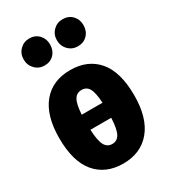

<svg xmlns="http://www.w3.org/2000/svg" viewBox="-200 -901 896 1015"><g transform="rotate(-30 248.5 -393.0)"><path d="M477 -266Q477 -129 416 -55.5Q355 18 248 18Q141 18 80.5 -53.5Q20 -125 20 -267Q20 -405 80.5 -478Q141 -551 249 -551Q356 -551 416.5 -480Q477 -409 477 -266ZM185 -316H312Q308 -380 293.5 -405Q279 -430 249 -430Q219 -430 204 -404.5Q189 -379 185 -316ZM312 -224H185Q188 -156 203 -128.5Q218 -101 248 -101Q279 -101 294 -129Q309 -157 312 -224ZM226 -722Q226 -686 204 -662.5Q182 -639 146 -639Q112 -639 88.5 -663Q65 -687 65 -722Q65 -757 88.5 -780.5Q112 -804 146 -804Q181 -804 203.5 -780.5Q226 -757 226 -722ZM430 -722Q430 -686 407.5 -662.5Q385 -639 349 -639Q315 -639 291.5 -663Q268 -687 268 -722Q268 -757 291.5 -780.5Q315 -804 349 -804Q385 -804 407.5 -780.5Q430 -757 430 -722Z"/></g></svg>

Font: Fira Sans Extra Condensed ExtraBold
Style: Regular
Weight: 800
Width: 1
Designer: Carrois Corporate & Edenspiekermann AG
Foundry: Carrois Corporate GbR & Edenspiekermann AG
Version: Version 4.203